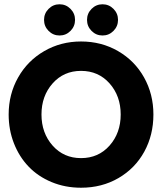

<svg xmlns="http://www.w3.org/2000/svg" viewBox="-20 -866 782 898"><path d="M207.2 -824.5Q228.5 -846 258.5 -846Q288.5 -846 309.8 -824.5Q331 -803 331 -773Q331 -743 309.8 -721.5Q288.5 -700 258.5 -700Q228.5 -700 207.2 -721.5Q186 -743 186 -773Q186 -803 207.2 -824.5ZM408.2 -824.5Q429.5 -846 459.5 -846Q489.5 -846 510.8 -824.5Q532 -803 532 -773Q532 -743 510.8 -721.5Q489.5 -700 459.5 -700Q429.5 -700 408.2 -721.5Q387 -743 387 -773Q387 -803 408.2 -824.5ZM20.5 -330.5Q20.5 -425.5 64.8 -503.8Q109 -582 186.8 -627Q264.5 -672 359 -672Q454.5 -672 532.2 -627Q610 -582 653.8 -503.8Q697.5 -425.5 697.5 -330.5Q697.5 -234.5 654.8 -156.5Q612 -78.5 534.2 -33.2Q456.5 12 359 12Q284.5 12 221 -14.5Q157.5 -41 113.8 -86.8Q70 -132.5 45.2 -195.5Q20.5 -258.5 20.5 -330.5ZM359 -126.5Q440.5 -126.5 492.5 -185.2Q544.5 -244 544.5 -330.5Q544.5 -417 492.5 -475.8Q440.5 -534.5 359 -534.5Q278 -534.5 226 -475.8Q174 -417 174 -330.5Q174 -244 226 -185.2Q278 -126.5 359 -126.5Z"/></svg>

Font: League Spartan
Style: Bold
Weight: 700
Foundry: The League of Moveable Type
Version: Version 2.002